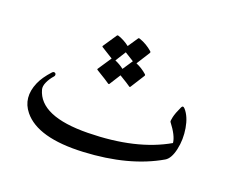

<svg xmlns="http://www.w3.org/2000/svg" viewBox="-106 -791 1138 964"><g transform="rotate(20 463.0 -309.0)"><path d="M820.8 -371.6Q849.1 -339.4 858.9 -281.5Q868.7 -223.6 856.7 -169.2Q844.7 -114.7 816.9 -98.6Q656.7 -5.4 416.7 6.6Q176.8 18.6 94.7 -83Q41.5 -148.4 79.1 -236.3Q94.7 -272.9 132.8 -314.5Q139.2 -321.3 145.5 -319.3Q151.9 -317.4 153.1 -311Q154.3 -304.7 149.9 -299.8Q131.8 -279.8 121.3 -256.6Q110.8 -233.4 115.7 -216.3Q150.9 -87.4 406.5 -91.3Q662.1 -95.2 825.2 -189.5Q821.8 -227.1 777.3 -284.7Q774.4 -288.6 779.5 -311.5Q784.7 -334.5 802.2 -371.6Q808.6 -385.3 820.8 -371.6ZM376 -600.1Q378.4 -604 384.3 -602.1Q417.5 -590.8 444.8 -569.3L481 -623Q483.4 -627 489.3 -625Q528.8 -611.3 560.1 -583.5Q564.5 -579.6 561.5 -574.7L516.1 -502.9Q547.9 -489.7 574.2 -466.3Q578.6 -462.4 575.7 -457.5L527.8 -381.8Q524.9 -377.4 518.1 -383.3Q511.7 -388.7 461.4 -418.9L423.8 -359.4Q420.9 -355 413.8 -360.8Q406.7 -366.7 343.8 -404.8Q339.8 -407.2 342.3 -410.6L390.6 -482.9Q374.5 -493.7 328.6 -521.5Q324.7 -523.9 327.1 -527.3ZM459.5 -452.6 495.1 -505.9Q495.1 -505.9 495.6 -506.3Q481.9 -515.6 446.8 -536.6L411.6 -480.5Q437.5 -469.7 459.5 -452.6Z"/></g></svg>

Font: Amiri
Style: Regular
Weight: 400
Designer: Khaled Hosny
Version: Version 000.108